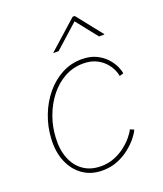

<svg xmlns="http://www.w3.org/2000/svg" viewBox="-140 -847 803 947"><g transform="rotate(-20 261.0 -373.5)"><path d="M235.4 7.8Q175.8 7.8 132.6 -22.5Q89.4 -52.7 67.4 -106Q45.4 -159.2 49.8 -228Q53.2 -289.1 75 -345.7Q96.7 -402.3 133.5 -447Q170.4 -491.7 218.8 -517.6Q267.1 -543.5 323.7 -543.5Q367.2 -543.5 398.7 -528.6Q430.2 -513.7 450.7 -491.2Q471.2 -468.8 481.7 -446Q492.2 -423.3 493.7 -407.7L472.7 -401.4Q471.2 -416 461.9 -436.3Q452.6 -456.5 434.8 -475.8Q417 -495.1 389.4 -508.1Q361.8 -521 323.7 -521Q270 -521 225.3 -496.3Q180.7 -471.7 147.5 -429.4Q114.3 -387.2 94.7 -334.2Q75.2 -281.2 72.3 -224.6Q68.4 -161.6 87.2 -114.3Q106 -66.9 143.8 -40.8Q181.6 -14.6 235.4 -14.6Q274.4 -14.6 307.1 -28.1Q339.8 -41.5 365 -61.5Q390.1 -81.5 406.7 -102.1Q423.3 -122.6 429.7 -137.2L449.7 -128.4Q443.4 -112.3 425.3 -89.6Q407.2 -66.9 379.4 -44.4Q351.6 -22 315.2 -7.1Q278.8 7.8 235.4 7.8ZM231.4 -619.6H204.1L204.6 -621.6L354.5 -755.4H365.7L471.7 -621.6L471.2 -619.6H443.8L355.5 -731Z"/></g></svg>

Font: Inter 20pt Thin
Style: Italic
Weight: 250
Italic angle: -9.3988°
Version: Version 4.001;git-66647c0bb